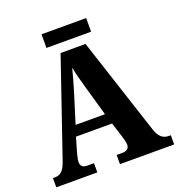

<svg xmlns="http://www.w3.org/2000/svg" viewBox="-150 -976 1022 1099"><g transform="rotate(-20 361.5 -426.0)"><path d="M225 -769H497V-852H225ZM5 0H255V-56H213C187 -56 174 -69 174 -92C174 -110 183 -139 187 -155L210 -234H430L460 -139C463 -128 470 -107 470 -90C470 -65 450 -56 429 -56H393V0H723V-56H711C678 -56 653 -73 637 -121L443 -714H291L90 -127C70 -68 47 -56 14 -56H5ZM231 -298 289 -484C301 -524 314 -571 325 -613C333 -569 346 -522 358 -481L410 -298Z"/></g></svg>

Font: Noto Serif Tamil SemiCondensed ExtraBold
Style: Italic
Weight: 800
Width: 4
Italic angle: -12°
Designer: Indian Type Foundry, Tom Grace, and the Monotype Design Team
Foundry: Monotype Imaging Inc.
Version: Version 2.003